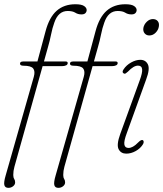

<svg xmlns="http://www.w3.org/2000/svg" viewBox="-31 -734 787 926"><path d="M65.5 -427Q65.5 -437.5 81 -437.5H149.5L188.5 -582.5Q206.5 -650.5 242.2 -682Q278 -713.5 332.5 -713.5Q362 -713.5 374.5 -705Q387 -696.5 387 -685.5Q387 -677 381 -670.8Q375 -664.5 362 -664.5Q345 -664.5 332 -672.8Q319 -681 295.5 -681Q250 -681 231 -625Q221.5 -599 215.5 -568.5Q209.5 -538 200 -505.5L181 -437.5H285.5Q295.5 -437.5 295.5 -430Q295.5 -422.5 287.8 -418.8Q280 -415 268 -415H174.5L38.5 70.5Q33 90 33 110Q33 122 37.5 129Q42 136 42 145.5Q42 156.5 32.2 164.2Q22.5 172 9.5 172Q-6.5 172 -10 158.8Q-13.5 145.5 -3.5 111.5L132 -363.5Q139.5 -390 129.2 -403.5Q119 -417 82.5 -417Q65.5 -417 65.5 -427ZM306.5 -427Q306.5 -437.5 322 -437.5H390.5L429.5 -582.5Q447.5 -650.5 483.2 -682Q519 -713.5 573.5 -713.5Q603 -713.5 615.5 -705Q628 -696.5 628 -685.5Q628 -677 622 -670.8Q616 -664.5 603 -664.5Q586 -664.5 573 -672.8Q560 -681 536.5 -681Q491 -681 472 -625Q462.5 -599 456.5 -568.5Q450.5 -538 441 -505.5L422 -437.5H526.5Q536.5 -437.5 536.5 -430Q536.5 -422.5 528.8 -418.8Q521 -415 509 -415H415.5L279.5 70.5Q274 90 274 110Q274 122 278.5 129Q283 136 283 145.5Q283 156.5 273.2 164.2Q263.5 172 250.5 172Q234.5 172 231 158.8Q227.5 145.5 237.5 111.5L373 -363.5Q380.5 -390 370.2 -403.5Q360 -417 323.5 -417Q306.5 -417 306.5 -427ZM689 -563Q675 -563 666.5 -573.2Q658 -583.5 660.5 -599.5Q663.5 -616 676.8 -629Q690 -642 706.5 -642Q721.5 -642 729.8 -632Q738 -622 735 -605.5Q732.5 -589.5 719.5 -576.2Q706.5 -563 689 -563ZM580.5 -92Q566 -53.5 568.8 -37Q571.5 -20.5 589 -20.5Q599 -20.5 610.5 -26.8Q622 -33 636.5 -48Q650.5 -62 658 -58Q662 -55.5 662 -49.5Q662 -43.5 658 -37.5Q646 -18 623.5 -5.5Q601 7 578 7Q552.5 7 541.2 -14.2Q530 -35.5 549 -88L642.5 -345.5Q656.5 -383 654.5 -400.2Q652.5 -417.5 634.5 -417.5Q613.5 -417.5 586.5 -389Q580.5 -383.5 575.5 -380.2Q570.5 -377 565.5 -380Q555.5 -385.5 565 -399.5Q578.5 -420 601.5 -432.8Q624.5 -445.5 645.5 -445.5Q671.5 -445.5 682.2 -423.5Q693 -401.5 674 -351Z"/></svg>

Font: Fraunces 72pt S100 Thin
Style: Italic
Weight: 100
Italic angle: -16°
Version: Version 1.000; ttfautohint (v1.8.3)